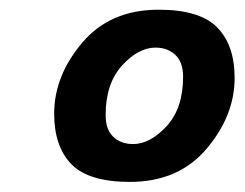

<svg xmlns="http://www.w3.org/2000/svg" viewBox="-20 -750 492 386"><path d="M88.9 -521.5Q88.9 -597.2 145 -663.8Q201.2 -730.5 298.8 -730.5Q381.8 -730.5 416.7 -694.8Q451.7 -659.2 451.7 -593.3Q451.7 -517.6 395.3 -450.9Q338.9 -384.3 241.2 -384.3Q158.2 -384.3 123.5 -419.9Q88.9 -455.6 88.9 -521.5ZM192.4 -518.6Q192.4 -489.3 207.8 -474.9Q223.1 -460.4 247.6 -460.4Q281.7 -460.4 314.9 -496.3Q348.1 -532.2 348.1 -595.7Q348.1 -625 332.5 -639.6Q316.9 -654.3 292.5 -654.3Q258.3 -654.3 225.3 -618.2Q192.4 -582 192.4 -518.6Z"/></svg>

Font: Istok
Style: Bold Italic
Weight: 700
Italic angle: -13°
Designer: Andrey V. Panov
Foundry: Andrey V. Panov
Version: Version 1.0.3